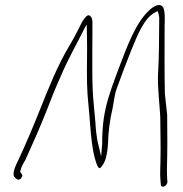

<svg xmlns="http://www.w3.org/2000/svg" viewBox="-20 -693 713 750"><path d="M38 0C42 5 54 16 63 2C72 -8 65 -13 59 -21L60 -27C63 -41 71 -55 79 -68C106 -127 135 -193 161 -258L188 -327C197 -350 207 -371 216 -392C245 -462 280 -521 311 -584L319 -597V-583C319 -545 321 -535 320 -470C319 -387 319 -344 326 -278C331 -229 333 -181 339 -136C342 -107 358 -26 372 -37C380 -44 390 -62 393 -74C398 -92 401 -113 402 -134C403 -174 408 -221 420 -271C425 -296 427 -322 436 -347C454 -397 475 -453 494 -500C517 -555 543 -624 587 -645C589 -647 593 -649 595 -649H596C599 -641 600 -640 602 -625V-624C601 -552 602 -474 597 -396C596 -344 603 -291 606 -237L607 -152C608 -124 607 -100 607 -78C607 -43 604 -13 607 14L608 25C607 45 634 36 634 16L633 5C633 -2 632 -13 632 -28C634 -97 634 -175 633 -245L624 -327C622 -416 623 -504 623 -590C624 -618 625 -649 618 -663C605 -685 578 -668 560 -650C509 -601 476 -511 445 -429C427 -380 405 -325 393 -271C381 -219 379 -170 379 -128L375 -82L360 -146C357 -165 354 -187 353 -211L346 -288C338 -357 341 -488 341 -567C340 -597 345 -622 332 -631C322 -640 310 -622 301 -608C287 -580 271 -548 252 -516C206 -440 170 -350 135 -262C110 -199 81 -131 55 -75C42 -48 24 -13 38 0ZM44 6Z"/></svg>

Font: Stray Cat
Style: LtCnObl
Weight: 300
Version: Version 1.0